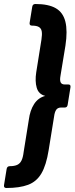

<svg xmlns="http://www.w3.org/2000/svg" viewBox="-75 -757 373 959"><path d="M102 -737Q167 -737 203.5 -716Q240 -695 251.5 -649Q263 -603 252 -530L227 -378Q223 -356 228 -345.5Q233 -335 249 -335H267Q279 -335 277 -321L263 -234Q261 -220 249 -220H231Q214 -220 206 -209Q198 -198 195 -174L168 -7Q156 68 132 109Q108 150 65.5 166Q23 182 -43 182Q-57 182 -55 168L-42 88Q-40 73 -26 73Q-3 73 11 66.5Q25 60 32.5 44.5Q40 29 43 3L69 -159Q75 -206 95.5 -237.5Q116 -269 151 -278Q118 -286 108.5 -318.5Q99 -351 106 -396L132 -559Q136 -585 133.5 -600Q131 -615 119.5 -622Q108 -629 85 -629Q71 -629 73 -643L86 -723Q88 -737 102 -737Z"/></svg>

Font: Sofia Sans Condensed Black
Style: Italic
Weight: 900
Italic angle: -9°
Version: Version 4.100